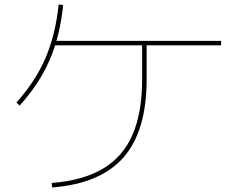

<svg xmlns="http://www.w3.org/2000/svg" viewBox="-20 -806 1040 851"><path d="M209 5Q348 -6 436.5 -58.5Q525 -111 567.5 -209Q610 -307 610 -455V-615H630V-455Q630 -226 528 -109Q426 8 211 25ZM53 -352Q137 -445 181.5 -548.5Q226 -652 240 -786L260 -784Q246 -646 200 -540Q154 -434 67 -338ZM216 -605V-625H960V-605Z"/></svg>

Font: M PLUS 2 Thin
Style: Regular
Weight: 100
Designer: Coji Morishita
Foundry: UNDERFOREST DESIGN
Version: Version 1.001